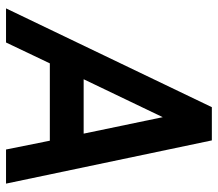

<svg xmlns="http://www.w3.org/2000/svg" viewBox="-64 -676 740 653"><g transform="rotate(90 306.5 -350.0)"><path d="M250 -264 379 -533 435 -264ZM196 -149H459L489 0H605L458 -700H345L9 0H125Z"/></g></svg>

Font: Unageo
Style: SemiBold-Italic
Weight: 600
Designer: Richard Sepsi
Foundry: Richard Sepsi
Version: Version 2.000